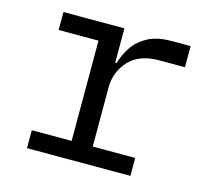

<svg xmlns="http://www.w3.org/2000/svg" viewBox="-81 -609 762 703"><g transform="rotate(15 300.0 -258.0)"><path d="M77 -68H228V-448H77V-516H308V-386H313Q323 -420 343 -449.5Q363 -479 398 -497.5Q433 -516 487 -516H559V-436H462Q386 -436 347 -393.5Q308 -351 308 -291V-68H469V0H77Z"/></g></svg>

Font: Lilex Nerd Font
Style: Regular
Weight: 400
Designer: Mike Abbink, Paul van der Laan, Pieter van Rosmalen, Mikhael Khrustik
Foundry: Mikhael Khrustik
Version: Version 2.400; ttfautohint (v1.8.4.7-5d5b);Nerd Fonts 3.3.0